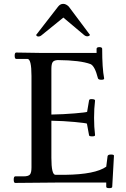

<svg xmlns="http://www.w3.org/2000/svg" viewBox="-20 -945 654 994"><path d="M64 -673 190 -671H480V-692Q480 -701 494.5 -701Q509 -701 509 -692Q509 -592 519 -540Q521 -532 505 -532Q489 -532 487 -540Q471 -603 449 -613Q396 -633 279 -634Q259 -633 252.5 -623Q246 -613 246 -588V-352Q308 -353 367 -358Q426 -363 431 -366L441 -425Q442 -432 453 -432Q474 -432 472 -423Q467 -384 467 -335Q467 -286 472 -247Q474 -239 457.5 -239Q441 -239 441 -245L430 -305Q424 -308 366.5 -313.5Q309 -319 246 -320V-128Q246 -40 267 -40H318Q473 -42 530 -82L537 -137Q539 -145 554.5 -145Q570 -145 570 -139L561 22Q561 29 545.5 29Q530 29 530 22V0H283L59 2Q51 2 51 -15Q51 -32 59 -32H102Q127 -32 135 -41.5Q143 -51 143 -78V-552Q143 -640 122 -640H64Q56 -640 56 -656.5Q56 -673 64 -673ZM197 -764Q188 -756 179 -756Q170 -756 167 -764L281 -911Q292 -925 307 -925Q322 -925 336 -911L446 -764Q441 -757 432 -757Q423 -757 415 -764L308 -854Z"/></svg>

Font: Sedan
Style: Regular
Weight: 400
Designer: Sebastian Salazar
Foundry: Sebastian Salazar
Version: Version 1.001